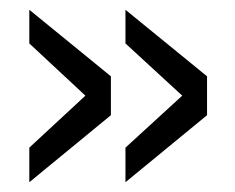

<svg xmlns="http://www.w3.org/2000/svg" viewBox="-20 -437 482 393"><path d="M40 -64V-134.8L154.8 -241.2L40 -348.1V-417L207 -280.8V-201.2ZM236.8 -64V-134.8L353 -241.2L236.8 -348.1V-417L403.8 -280.8V-201.2Z"/></svg>

Font: BabelStone Ogham Special
Style: Regular
Weight: 400
Designer: Andrew West
Foundry: BabelStone
Version: Version 1.02 March 14, 2022